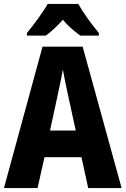

<svg xmlns="http://www.w3.org/2000/svg" viewBox="-20 -951 635 971"><path d="M376 -931H221C200 -892 147 -821 116 -784V-771H212C235 -788 267 -816 298 -851C327 -816 360 -790 386 -771H480V-784C442 -830 401 -886 376 -931ZM426 0H595L398 -715H195L0 0H170L205 -156H392ZM326 -461 363 -291H233L270 -462C278 -501 292 -563 298 -599C305 -559 316 -507 326 -461Z"/></svg>

Font: Noto Sans Malayalam Condensed ExtraBold
Style: Regular
Weight: 800
Width: 3
Designer: Jelle Bosma - Monotype Design Team
Foundry: Monotype Imaging Inc.
Version: Version 2.104